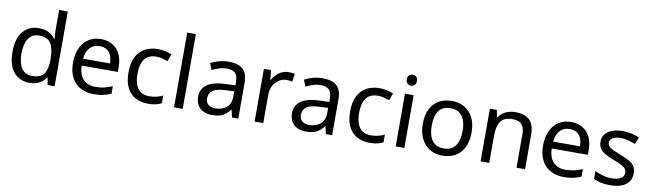

<svg xmlns="http://www.w3.org/2000/svg" viewBox="-41 -1402 6518 1922"><g transform="rotate(10 3218.0 -441.0)"><path d="M275 -56Q175 -56 115 -125.5Q55 -195 55 -333Q55 -471 115.5 -541.5Q176 -612 276 -612Q318 -612 349 -601.5Q380 -591 403 -573Q426 -555 442 -533H448Q447 -546 444.5 -571.5Q442 -597 442 -612V-826H530V-66H459L446 -138H442Q426 -115 403 -96.5Q380 -78 348.5 -67Q317 -56 275 -56ZM289 -129Q374 -129 408.5 -175.5Q443 -222 443 -316V-332Q443 -432 410 -485.5Q377 -539 288 -539Q217 -539 181.5 -482.5Q146 -426 146 -331Q146 -235 181.5 -182Q217 -129 289 -129Z M907 -612Q976 -612 1025.5 -582Q1075 -552 1101.5 -497.5Q1128 -443 1128 -370V-317H761Q763 -226 807.5 -178.5Q852 -131 932 -131Q983 -131 1022.5 -140.5Q1062 -150 1104 -168V-91Q1063 -73 1023 -64.5Q983 -56 928 -56Q852 -56 793.5 -87Q735 -118 702.5 -179.5Q670 -241 670 -330Q670 -418 699.5 -481Q729 -544 782.5 -578Q836 -612 907 -612ZM906 -540Q843 -540 806.5 -499.5Q770 -459 763 -387H1036Q1036 -433 1022 -467Q1008 -501 979.5 -520.5Q951 -540 906 -540Z M1479 -56Q1408 -56 1352.5 -85Q1297 -114 1265.5 -175Q1234 -236 1234 -331Q1234 -430 1267 -492Q1300 -554 1356.5 -583Q1413 -612 1485 -612Q1526 -612 1564 -603.5Q1602 -595 1626 -583L1599 -510Q1575 -519 1543 -527Q1511 -535 1483 -535Q1429 -535 1394 -512Q1359 -489 1342 -444Q1325 -399 1325 -332Q1325 -268 1342 -223Q1359 -178 1393 -155Q1427 -132 1478 -132Q1522 -132 1555.5 -141Q1589 -150 1617 -163V-85Q1590 -71 1557.5 -63.5Q1525 -56 1479 -56Z M1832 -66H1744V-826H1832Z M2205 -611Q2303 -611 2350 -568Q2397 -525 2397 -431V-66H2333L2316 -142H2312Q2289 -113 2264.5 -93.5Q2240 -74 2208.5 -65Q2177 -56 2132 -56Q2084 -56 2045.5 -73Q2007 -90 1985 -125.5Q1963 -161 1963 -215Q1963 -295 2026 -338.5Q2089 -382 2220 -386L2311 -389V-421Q2311 -488 2282 -514Q2253 -540 2200 -540Q2158 -540 2120 -527.5Q2082 -515 2049 -499L2022 -565Q2057 -584 2105 -597.5Q2153 -611 2205 -611ZM2231 -325Q2131 -321 2092.5 -293Q2054 -265 2054 -214Q2054 -169 2081.5 -148Q2109 -127 2152 -127Q2220 -127 2265 -164.5Q2310 -202 2310 -280V-328Z M2813 -612Q2828 -612 2845.5 -610.5Q2863 -609 2876 -606L2865 -525Q2852 -528 2836.5 -530Q2821 -532 2807 -532Q2776 -532 2748 -519Q2720 -506 2698 -482.5Q2676 -459 2663.5 -426Q2651 -393 2651 -352V-66H2563V-602H2635L2645 -504H2649Q2666 -534 2690 -558.5Q2714 -583 2745 -597.5Q2776 -612 2813 -612Z M3159 -611Q3257 -611 3304 -568Q3351 -525 3351 -431V-66H3287L3270 -142H3266Q3243 -113 3218.5 -93.5Q3194 -74 3162.5 -65Q3131 -56 3086 -56Q3038 -56 2999.5 -73Q2961 -90 2939 -125.5Q2917 -161 2917 -215Q2917 -295 2980 -338.5Q3043 -382 3174 -386L3265 -389V-421Q3265 -488 3236 -514Q3207 -540 3154 -540Q3112 -540 3074 -527.5Q3036 -515 3003 -499L2976 -565Q3011 -584 3059 -597.5Q3107 -611 3159 -611ZM3185 -325Q3085 -321 3046.5 -293Q3008 -265 3008 -214Q3008 -169 3035.5 -148Q3063 -127 3106 -127Q3174 -127 3219 -164.5Q3264 -202 3264 -280V-328Z M3732 -56Q3661 -56 3605.5 -85Q3550 -114 3518.5 -175Q3487 -236 3487 -331Q3487 -430 3520 -492Q3553 -554 3609.5 -583Q3666 -612 3738 -612Q3779 -612 3817 -603.5Q3855 -595 3879 -583L3852 -510Q3828 -519 3796 -527Q3764 -535 3736 -535Q3682 -535 3647 -512Q3612 -489 3595 -444Q3578 -399 3578 -332Q3578 -268 3595 -223Q3612 -178 3646 -155Q3680 -132 3731 -132Q3775 -132 3808.5 -141Q3842 -150 3870 -163V-85Q3843 -71 3810.5 -63.5Q3778 -56 3732 -56Z M4085 -602V-66H3997V-602ZM4042 -803Q4062 -803 4077.5 -789.5Q4093 -776 4093 -747Q4093 -719 4077.5 -705Q4062 -691 4042 -691Q4020 -691 4005 -705Q3990 -719 3990 -747Q3990 -776 4005 -789.5Q4020 -803 4042 -803Z M4721 -335Q4721 -268 4703.5 -216.5Q4686 -165 4653.5 -129Q4621 -93 4574.5 -74.5Q4528 -56 4471 -56Q4418 -56 4373 -74.5Q4328 -93 4295 -129Q4262 -165 4243.5 -216.5Q4225 -268 4225 -335Q4225 -424 4255 -485.5Q4285 -547 4341 -579.5Q4397 -612 4474 -612Q4547 -612 4602.5 -579.5Q4658 -547 4689.5 -485.5Q4721 -424 4721 -335ZM4316 -335Q4316 -272 4332.5 -225.5Q4349 -179 4384 -154Q4419 -129 4473 -129Q4527 -129 4562 -154Q4597 -179 4613.5 -225.5Q4630 -272 4630 -335Q4630 -399 4613 -444Q4596 -489 4561.5 -513.5Q4527 -538 4472 -538Q4390 -538 4353 -484Q4316 -430 4316 -335Z M5118 -612Q5214 -612 5263 -565.5Q5312 -519 5312 -415V-66H5225V-409Q5225 -474 5196 -506Q5167 -538 5105 -538Q5016 -538 4982 -488Q4948 -438 4948 -344V-66H4860V-602H4931L4944 -529H4949Q4967 -557 4993.5 -575.5Q5020 -594 5052 -603Q5084 -612 5118 -612Z M5685 -612Q5754 -612 5803.5 -582Q5853 -552 5879.5 -497.5Q5906 -443 5906 -370V-317H5539Q5541 -226 5585.5 -178.5Q5630 -131 5710 -131Q5761 -131 5800.5 -140.5Q5840 -150 5882 -168V-91Q5841 -73 5801 -64.5Q5761 -56 5706 -56Q5630 -56 5571.5 -87Q5513 -118 5480.5 -179.5Q5448 -241 5448 -330Q5448 -418 5477.5 -481Q5507 -544 5560.5 -578Q5614 -612 5685 -612ZM5684 -540Q5621 -540 5584.5 -499.5Q5548 -459 5541 -387H5814Q5814 -433 5800 -467Q5786 -501 5757.5 -520.5Q5729 -540 5684 -540Z M6391 -214Q6391 -162 6365 -127Q6339 -92 6291 -74Q6243 -56 6177 -56Q6121 -56 6080.5 -65Q6040 -74 6009 -90V-170Q6041 -154 6086.5 -140.5Q6132 -127 6179 -127Q6246 -127 6276 -148.5Q6306 -170 6306 -206Q6306 -226 6295 -242Q6284 -258 6255.5 -274Q6227 -290 6174 -310Q6122 -330 6085 -350Q6048 -370 6028 -398Q6008 -426 6008 -470Q6008 -538 6063.5 -575Q6119 -612 6209 -612Q6258 -612 6300.5 -602.5Q6343 -593 6380 -576L6350 -506Q6316 -520 6279 -530Q6242 -540 6203 -540Q6149 -540 6120.5 -522.5Q6092 -505 6092 -475Q6092 -453 6105 -437.5Q6118 -422 6148.5 -407.5Q6179 -393 6230 -373Q6281 -354 6317 -334Q6353 -314 6372 -285.5Q6391 -257 6391 -214Z"/></g></svg>

Font: Noto Sans Malayalam UI
Style: Regular
Weight: 400
Designer: Jelle Bosma - Monotype Design Team
Foundry: Monotype Imaging Inc.
Version: Version 2.104